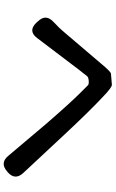

<svg xmlns="http://www.w3.org/2000/svg" viewBox="187 -876 626 1040"><g transform="rotate(90 500.0 -356.0)"><path d="M909 -82Q863 -41 824 -88L650 -294Q540 -421 483 -478Q462 -499 441 -520Q435 -525 416.5 -523.5Q398 -522 392 -514Q373 -491 355 -467L186 -244Q148 -194 104 -239L96 -248Q54 -291 98 -332L108 -342Q129 -361 147 -382L325 -591Q368 -643 379 -644Q409 -647 439 -649Q453 -650 505 -600Q580 -530 710 -391L917 -169Q958 -125 913 -85Z"/></g></svg>

Font: Resource Han Rounded CN Medium
Style: Regular
Weight: 500
Designer: Cyano Hao (round all glyphs); Ryoko NISHIZUKA 西塚涼子 (kana, bopomofo & ideographs); Paul D. Hunt (Latin, Greek & Cyrillic)
Foundry: Cyano Hao
Version: 0.990